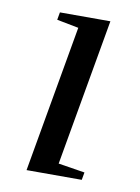

<svg xmlns="http://www.w3.org/2000/svg" viewBox="-61 -503 400 547"><g transform="rotate(10 139.0 -229.5)"><path d="M140.1 -34.2 216.8 -22 212.9 0H53.2L127.9 -424.8L64.9 -437L68.8 -459H214.8Z"/></g></svg>

Font: Tinos
Style: Italic
Weight: 400
Italic angle: -16.333°
Designer: Steve Matteson
Foundry: Monotype Imaging Inc.
Version: Version 1.32